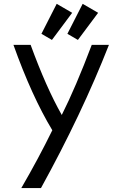

<svg xmlns="http://www.w3.org/2000/svg" viewBox="-20 -962 626 982"><path d="M270 -942.4 349.1 -896.5 245.6 -757.8 191.9 -789.1ZM402.8 -942.4 481.9 -896.5 378.4 -757.8 324.7 -789.1ZM88.9 0Q176.8 -151.4 247.6 -295.9Q142.6 -469.7 48.8 -732.4H136.7Q216.3 -514.2 295.9 -374Q367.2 -515.6 449.2 -732.4H537.1Q398.4 -378.9 189.5 0Z"/></svg>

Font: Consola Mono
Style: Book
Weight: 400
Monospace: yes
Version: Version 2.001